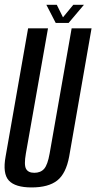

<svg xmlns="http://www.w3.org/2000/svg" viewBox="-31 -796 411 820"><path d="M104 4.5Q175.5 4.5 213.2 -25Q251 -54.5 264.5 -128L360 -675H275L181 -140.5Q172.5 -92 157.5 -75Q142.5 -58 115.5 -58Q89.5 -58 80.2 -75Q71 -92 79.5 -140.5L174 -675H89L-7 -128Q-20.5 -54.5 6.8 -25Q34 4.5 104 4.5ZM207 -698H262L327.5 -775.5H282L238 -722L211.5 -775.5H167Z"/></svg>

Font: Anybody ExtraCondensed
Style: Italic
Weight: 400
Width: 2
Italic angle: -10°
Version: Version 1.113;gftools[0.9.25]